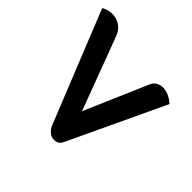

<svg xmlns="http://www.w3.org/2000/svg" viewBox="-127 -758 933 933"><g transform="rotate(-45 339.0 -291.5)"><path d="M71 -243Q44 -256 44 -283Q44 -302 56 -317.5Q68 -333 88 -341L663 -572Q678 -545 678 -518Q678 -487 661 -462.5Q644 -438 613 -427L239 -287L563 -147Q580 -140 589.5 -125Q599 -110 599 -91Q599 -49 564 -11Z"/></g></svg>

Font: K2D
Style: Bold Italic
Weight: 700
Italic angle: -10°
Designer: Katatrad Aksorn Co.,Ltd.
Foundry: Cadson Demak Co.,Ltd.
Version: Version 1.000; ttfautohint (v1.6)